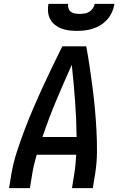

<svg xmlns="http://www.w3.org/2000/svg" viewBox="-20 -975 640 995"><path d="M27 0 39 -74Q49 -131 67 -187Q85 -243 106 -298.5Q127 -354 150.5 -409Q174 -464 199 -518.5Q224 -573 250 -627Q276 -681 303 -735H427Q437 -681 445 -627Q453 -573 460 -518.5Q467 -464 472 -409Q477 -354 480 -298.5Q483 -243 482.5 -186.5Q482 -130 473 -74L461 0H353L365 -74Q369 -98 371 -123Q373 -148 375 -173H170Q163 -148 157 -123.5Q151 -99 147 -74L135 0ZM200 -265H377Q376 -359 369 -452.5Q362 -546 352 -639Q310 -546 271 -453Q232 -360 200 -265ZM379 -815Q358 -815 337.5 -817.5Q317 -820 298.5 -827Q280 -834 264.5 -846.5Q249 -859 240 -876Q231 -893 229 -913.5Q227 -934 231 -955H333Q331 -943 335 -931.5Q339 -920 348 -913.5Q357 -907 369 -905Q381 -903 393 -903Q406 -903 418.5 -905Q431 -907 442 -913.5Q453 -920 461 -931.5Q469 -943 471 -955H573Q570 -934 561 -913.5Q552 -893 537.5 -876Q523 -859 503.5 -846.5Q484 -834 463 -827Q442 -820 421 -817.5Q400 -815 379 -815Z"/></svg>

Font: Iosevka Curly SmBdEx
Style: Italic
Weight: 600
Width: 7
Italic angle: -9°
Monospace: yes
Designer: Belleve Invis
Foundry: Belleve Invis
Version: Version 11.1.0; ttfautohint (v1.8.3)